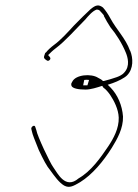

<svg xmlns="http://www.w3.org/2000/svg" viewBox="-20 -706 515 718"><path d="M145 -496C143 -489 146 -486 155 -480C159 -477 163 -479 166 -482C173 -489 163 -496 160 -500C169 -509 177 -517 189 -526C224 -552 266 -600 299 -633C309 -645 326 -665 341 -670H343C348 -670 351 -668 355 -665L354 -664H355C360 -659 364 -654 369 -648L368 -647L380 -625L393 -604C414 -579 437 -543 451 -508C457 -493 468 -459 444 -434C431 -419 404 -414 390 -409C379 -406 369 -403 368 -403H365C360 -409 352 -412 347 -415C321 -432 262 -427 250 -400L249 -399V-398C246 -394 246 -391 247 -386C250 -375 274 -371 300 -371C319 -371 344 -379 362 -385L365 -381C366 -381 364 -381 367 -378C376 -372 385 -361 392 -351C406 -330 423 -298 424 -266C425 -226 405 -189 385 -159C356 -116 321 -66 274 -39C224 4 195 -59 179 -81C168 -95 119 -198 116 -219L112 -231C110 -241 96 -233 97 -224L100 -212C101 -205 110 -182 125 -145C142 -109 155 -84 168 -69C184 -47 201 -23 220 -12C240 -1 256 -11 280 -25C325 -53 366 -102 398 -153C419 -187 441 -226 440 -270C437 -312 420 -351 394 -378L383 -389L401 -395C421 -402 445 -414 455 -424C480 -449 478 -489 467 -516L466 -517C450 -562 415 -596 393 -637C385 -652 375 -667 365 -678C349 -690 338 -688 318 -671C299 -653 279 -634 256 -610C235 -587 207 -556 182 -538C170 -529 159 -519 152 -510L149 -508C149 -508 147 -503 145 -496ZM295 -407C301 -408 307 -408 313 -407L307 -387H291Z"/></svg>

Font: Stray Cat
Style: ExLtCnObl
Weight: 200
Version: Version 1.0